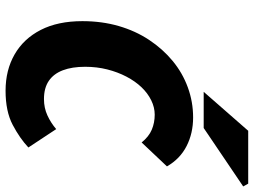

<svg xmlns="http://www.w3.org/2000/svg" viewBox="-131 -769 912 690"><g transform="rotate(90 325.0 -424.0)"><path d="M306 12Q232 12 175.5 -20.5Q119 -53 87.5 -114.5Q56 -176 56 -264Q56 -334 73.5 -394.5Q91 -455 123.5 -504Q156 -553 199 -588.5Q242 -624 294 -643Q346 -662 402 -662Q459 -662 505 -638.5Q551 -615 578 -568L492 -477Q471 -503 446 -513.5Q421 -524 392 -524Q366 -524 340.5 -511.5Q315 -499 293.5 -476.5Q272 -454 255.5 -422.5Q239 -391 229.5 -353.5Q220 -316 220 -274Q220 -227 232.5 -194Q245 -161 270.5 -143.5Q296 -126 336 -126Q368 -126 395 -138.5Q422 -151 444 -170L510 -70Q477 -39 428.5 -13.5Q380 12 306 12ZM310 -700 450 -860H640L650 -842L440 -700Z"/></g></svg>

Font: Source Sans 3 ExtraLight Black
Style: Italic
Weight: 900
Italic angle: -11°
Version: Version 3.052;hotconv 1.1.0;makeotfexe 2.6.0